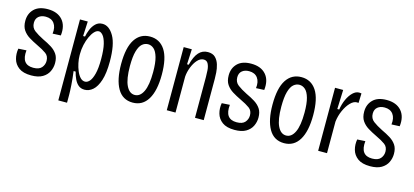

<svg xmlns="http://www.w3.org/2000/svg" viewBox="-59 -971 3347 1551"><g transform="rotate(15 1614.5 -195.0)"><path d="M197 12Q130 12 93.5 -15Q57 -42 45.5 -84Q34 -126 42 -170L109 -174Q96 -52 197 -52Q246 -52 267 -76.5Q288 -101 288 -133Q288 -173 260 -193.5Q232 -214 181 -238Q143 -256 110.5 -276Q78 -296 58 -325.5Q38 -355 38 -402Q38 -463 77 -501.5Q116 -540 191 -540Q272 -540 314 -492.5Q356 -445 346 -362L278 -359Q285 -413 261.5 -445Q238 -477 190 -477Q154 -477 131.5 -458.5Q109 -440 109 -405Q109 -364 139.5 -341Q170 -318 216 -295Q257 -276 289 -256Q321 -236 340 -207.5Q359 -179 359 -134Q359 -97 343 -63.5Q327 -30 291.5 -9Q256 12 197 12Z M462 150V-527H527L521 -404H537Q542 -432 555 -464Q568 -496 591 -518Q614 -540 648 -540Q704 -540 743.5 -471.5Q783 -403 783 -261Q783 -163 763.5 -103Q744 -43 712.5 -15.5Q681 12 644 12Q612 12 591.5 -5.5Q571 -23 558 -51Q545 -79 537 -111H520Q528 -51 531.5 1.5Q535 54 535 84V150ZM630 -52Q650 -52 668 -72Q686 -92 698 -138Q710 -184 710 -262Q710 -340 698.5 -386.5Q687 -433 669.5 -453.5Q652 -474 635 -474Q616 -474 598 -455Q580 -436 565.5 -404.5Q551 -373 542.5 -335Q534 -297 534 -259V-245Q534 -216 541 -182.5Q548 -149 560.5 -119Q573 -89 590.5 -70.5Q608 -52 630 -52Z M1046 12Q961 12 918.5 -61.5Q876 -135 876 -266Q876 -404 920.5 -472Q965 -540 1046 -540Q1127 -540 1171.5 -472.5Q1216 -405 1216 -267Q1216 -132 1172 -60Q1128 12 1046 12ZM1046 -52Q1091 -52 1117 -106Q1143 -160 1143 -269Q1143 -346 1130 -391.5Q1117 -437 1095 -456.5Q1073 -476 1046 -476Q1019 -476 997 -457Q975 -438 962 -392.5Q949 -347 949 -268Q949 -160 975 -106Q1001 -52 1046 -52Z M1329 0V-528H1397L1391 -401H1405Q1423 -473 1453.5 -506.5Q1484 -540 1529 -540Q1570 -540 1592 -518Q1614 -496 1624 -463Q1634 -430 1636 -397.5Q1638 -365 1638 -345V0H1565V-341Q1565 -366 1563 -397Q1561 -428 1549.5 -450.5Q1538 -473 1512 -473Q1484 -473 1460 -446.5Q1436 -420 1420.5 -380Q1405 -340 1402 -301V0Z M1898 12Q1831 12 1794.5 -15Q1758 -42 1746.5 -84Q1735 -126 1743 -170L1810 -174Q1797 -52 1898 -52Q1947 -52 1968 -76.5Q1989 -101 1989 -133Q1989 -173 1961 -193.5Q1933 -214 1882 -238Q1844 -256 1811.5 -276Q1779 -296 1759 -325.5Q1739 -355 1739 -402Q1739 -463 1778 -501.5Q1817 -540 1892 -540Q1973 -540 2015 -492.5Q2057 -445 2047 -362L1979 -359Q1986 -413 1962.5 -445Q1939 -477 1891 -477Q1855 -477 1832.5 -458.5Q1810 -440 1810 -405Q1810 -364 1840.5 -341Q1871 -318 1917 -295Q1958 -276 1990 -256Q2022 -236 2041 -207.5Q2060 -179 2060 -134Q2060 -97 2044 -63.5Q2028 -30 1992.5 -9Q1957 12 1898 12Z M2312 12Q2227 12 2184.5 -61.5Q2142 -135 2142 -266Q2142 -404 2186.5 -472Q2231 -540 2312 -540Q2393 -540 2437.5 -472.5Q2482 -405 2482 -267Q2482 -132 2438 -60Q2394 12 2312 12ZM2312 -52Q2357 -52 2383 -106Q2409 -160 2409 -269Q2409 -346 2396 -391.5Q2383 -437 2361 -456.5Q2339 -476 2312 -476Q2285 -476 2263 -457Q2241 -438 2228 -392.5Q2215 -347 2215 -268Q2215 -160 2241 -106Q2267 -52 2312 -52Z M2595 0V-527H2663L2657 -366H2673Q2680 -413 2698 -452.5Q2716 -492 2741 -516Q2766 -540 2793 -540Q2798 -540 2803 -539.5Q2808 -539 2813 -538L2810 -458Q2804 -459 2796 -459Q2769 -459 2742 -431Q2715 -403 2695 -358.5Q2675 -314 2669 -264V0Z M3031 12Q2964 12 2927.5 -15Q2891 -42 2879.5 -84Q2868 -126 2876 -170L2943 -174Q2930 -52 3031 -52Q3080 -52 3101 -76.5Q3122 -101 3122 -133Q3122 -173 3094 -193.5Q3066 -214 3015 -238Q2977 -256 2944.5 -276Q2912 -296 2892 -325.5Q2872 -355 2872 -402Q2872 -463 2911 -501.5Q2950 -540 3025 -540Q3106 -540 3148 -492.5Q3190 -445 3180 -362L3112 -359Q3119 -413 3095.5 -445Q3072 -477 3024 -477Q2988 -477 2965.5 -458.5Q2943 -440 2943 -405Q2943 -364 2973.5 -341Q3004 -318 3050 -295Q3091 -276 3123 -256Q3155 -236 3174 -207.5Q3193 -179 3193 -134Q3193 -97 3177 -63.5Q3161 -30 3125.5 -9Q3090 12 3031 12Z"/></g></svg>

Font: Bricolage Grotesque 10pt Condensed Light
Style: Regular
Weight: 300
Width: 3
Designer: Mathieu Triay
Foundry: Atelier Triay
Version: Version 1.000; ttfautohint (v1.8.4.7-5d5b);gftools[0.9.32]